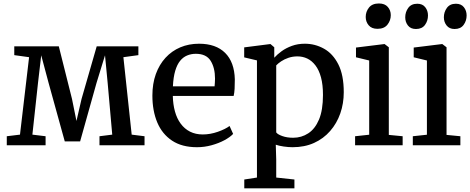

<svg xmlns="http://www.w3.org/2000/svg" viewBox="-20 -814 2635 1076"><path d="M18 0V-50.5L92 -59.5L143 -493.5L60 -505V-554.5H309.5L383.5 -259.5L408.5 -136L437 -259.5L522 -554.5H755.5V-505L671.5 -493.5L718 -59.5L790 -50.5V0H537.5V-50.5L609 -59.5L583.5 -347.5L568.5 -504L521 -349.5L429 -21.5H343L252 -350.5L211 -504L193 -349.5L161.5 -59.5L235.5 -50.5V0Z M1084 11Q999.5 11 944 -26Q888.5 -63 861.2 -128.2Q834 -193.5 834 -278.5Q834 -345 853.2 -398.5Q872.5 -452 907.5 -490.2Q942.5 -528.5 990.5 -548.8Q1038.5 -569 1095.5 -569Q1190 -569 1241.8 -517.5Q1293.5 -466 1296 -369.5Q1296 -339.5 1294.8 -316.8Q1293.5 -294 1289.5 -276.5H948.5Q949.5 -229 960.5 -189.2Q971.5 -149.5 992.8 -120.8Q1014 -92 1045 -76.2Q1076 -60.5 1116.5 -60.5Q1158.5 -60.5 1201 -75.5Q1243.5 -90.5 1266.5 -108L1286.5 -63.5Q1269 -45 1237.2 -28Q1205.5 -11 1165.5 0Q1125.5 11 1084 11ZM949 -330H1182.5Q1183.5 -339 1184.2 -351.5Q1185 -364 1185 -373.5Q1185 -434 1160.5 -473.2Q1136 -512.5 1077.5 -512.5Q1051.5 -512.5 1029 -503.2Q1006.5 -494 989.5 -473.2Q972.5 -452.5 962 -417.2Q951.5 -382 949 -330Z M1349 241.5V192L1420 181V-475.5L1348.5 -492.5V-548.5L1493.5 -567H1496L1517 -549V-490.5Q1533 -508.5 1558 -526.8Q1583 -545 1616 -557Q1649 -569 1688.5 -569Q1745.5 -569 1795.5 -541.2Q1845.5 -513.5 1876 -453.5Q1906.5 -393.5 1906.5 -297Q1906.5 -234 1887 -178.2Q1867.5 -122.5 1830.2 -79.8Q1793 -37 1740 -13Q1687 11 1619.5 11Q1596 11 1569.2 7Q1542.5 3 1525.5 -3L1528 80.5V181L1630 192V241.5ZM1623 -42Q1669.5 -42 1707.5 -66.8Q1745.5 -91.5 1767.8 -144.2Q1790 -197 1790 -282Q1790 -339 1779 -380Q1768 -421 1748 -447.2Q1728 -473.5 1702.2 -485.8Q1676.5 -498 1647 -498Q1620 -498 1596.5 -490Q1573 -482 1555.5 -470.2Q1538 -458.5 1528 -447.5V-72Q1535.5 -61 1562 -51.5Q1588.5 -42 1623 -42Z M1970 0V-50.5L2049 -59V-475L1975 -493V-547.5L2133 -567H2135.5L2159 -549V-58L2236.5 -50.5V0ZM2095 -652.5Q2063 -652.5 2046.2 -672.2Q2029.5 -692 2029.5 -719Q2029.5 -748.5 2047.8 -771.5Q2066 -794.5 2103 -794.5H2104Q2136.5 -794.5 2153.2 -775.2Q2170 -756 2170 -729Q2170 -699.5 2151.5 -676Q2133 -652.5 2096 -652.5Z M2293.5 0V-50.5L2372.5 -59V-475L2298.5 -493V-547.5L2456.5 -567H2459L2482.5 -549V-58L2560 -50.5V0ZM2310.5 -651.5Q2281.5 -651.5 2266.2 -671Q2251 -690.5 2251 -717Q2251 -746.5 2268 -769.8Q2285 -793 2318 -793H2319Q2348 -793 2363.2 -773.5Q2378.5 -754 2378.5 -727.5Q2378.5 -697.5 2361.8 -674.5Q2345 -651.5 2311.5 -651.5ZM2527 -651.5Q2498.5 -651.5 2483 -671Q2467.5 -690.5 2467.5 -717Q2467.5 -746.5 2484.5 -769.8Q2501.5 -793 2534.5 -793H2535.5Q2564.5 -793 2579.8 -773.5Q2595 -754 2595 -727.5Q2595 -697.5 2578.2 -674.5Q2561.5 -651.5 2528 -651.5Z"/></svg>

Font: Merriweather 20pt Medium
Style: Regular
Weight: 500
Version: Version 2.100